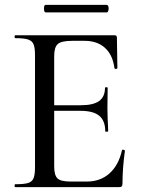

<svg xmlns="http://www.w3.org/2000/svg" viewBox="-20 -770 582 790"><path d="M43 -12Q79 -12 95.5 -17Q112 -22 118 -36.5Q124 -51 124 -81V-544Q124 -574 118 -588Q112 -602 95.5 -607.5Q79 -613 43 -613Q40 -613 40 -619Q40 -625 43 -625H451Q461 -625 461 -616L463 -490Q463 -487 457.5 -486.5Q452 -486 451 -489Q444 -544 412 -573Q380 -602 328 -602H277Q233 -602 218 -589Q203 -576 203 -540V-85Q203 -49 216.5 -36Q230 -23 271 -23H337Q393 -23 430.5 -56.5Q468 -90 482 -152Q482 -154 486 -154Q489 -154 491.5 -152.5Q494 -151 494 -150Q484 -78 484 -15Q484 -7 481 -3.5Q478 0 469 0H43Q40 0 40 -6Q40 -12 43 -12ZM311 -314H165V-337H313Q364 -337 388 -354.5Q412 -372 412 -409Q412 -411 417.5 -411Q423 -411 423 -409L422 -325L423 -280Q425 -248 425 -230Q425 -228 419 -228Q413 -228 413 -230Q413 -273 388.5 -293.5Q364 -314 311 -314ZM161 -735Q161 -750 168 -750H419Q423 -750 425 -745.5Q427 -741 427 -735Q427 -729 425 -724Q423 -719 419 -719H168Q161 -719 161 -735Z"/></svg>

Font: Cormorant Garamond Medium
Style: Regular
Weight: 500
Designer: Christian Thalmann (Catharsis Fonts)
Foundry: Catharsis Fonts
Version: Version 4.000